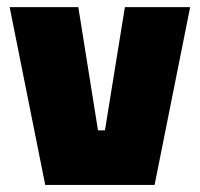

<svg xmlns="http://www.w3.org/2000/svg" viewBox="-20 -523 565 543"><path d="M107.9 0 7.3 -502.8H201.5L257.1 -154.4H276.8L333.2 -502.8H517.8L417.2 0Z"/></svg>

Font: TitilliumWeb ExtraLight
Style: Regular
Weight: 400
Designer: Mohamed Gaber, Accademia di Belle Arti di Urbino and others
Foundry: Kief Type Foundry, Accademia di Belle Arti di Urbino and others
Version: Version 3.000; ttfautohint (v1.8.2)